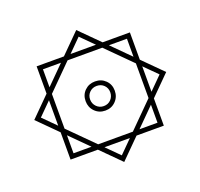

<svg xmlns="http://www.w3.org/2000/svg" viewBox="-163 -966 1422 1362"><g transform="rotate(-20 548.0 -285.0)"><path d="M196 -637H900V67H196ZM231 -602V32H865V-602ZM548 -175Q501 -175 469.5 -207Q438 -239 438 -286Q438 -333 469.5 -364Q501 -395 548 -395Q595 -395 626.5 -364Q658 -333 658 -286Q658 -239 626.5 -207Q595 -175 548 -175ZM548 -209Q581 -209 602.5 -231.5Q624 -254 624 -286Q624 -318 602.5 -339.5Q581 -361 548 -361Q516 -361 494 -339.5Q472 -318 472 -286Q472 -254 494 -231.5Q516 -209 548 -209ZM50 -285 548 -783 1046 -285 548 213ZM100 -285 548 163 996 -285 548 -733Z"/></g></svg>

Font: Kufam SemiBold
Style: Italic
Weight: 600
Italic angle: -11°
Designer: Artur Schmal
Foundry: Original Type
Version: Version 1.301; ttfautohint (v1.8.3)